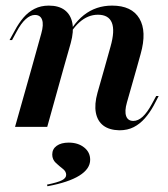

<svg xmlns="http://www.w3.org/2000/svg" viewBox="-20 -448 594 678"><path d="M349.2 -208.1 370.2 -283.1Q386.3 -339.5 375 -367.7Q363.7 -396 325.8 -396Q290.3 -396 260.1 -369Q229.8 -341.9 204 -284.7L201.6 -289.5Q233.1 -360.5 275.8 -394.4Q318.5 -428.2 375.8 -428.2Q445.2 -428.2 472.2 -382.7Q499.2 -337.1 476.6 -257.3L462.9 -208.1ZM91.9 -208.1 125.8 -329.8Q134.7 -361.3 128.6 -378.2Q122.6 -395.2 103.2 -395.2Q87.1 -395.2 70.6 -380.2Q54 -365.3 37.9 -334.7L22.6 -306.5H13.7L32.3 -340.3Q46 -366.1 62.9 -385.9Q79.8 -405.6 102 -416.9Q124.2 -428.2 152.4 -428.2Q187.9 -428.2 208.9 -412.1Q229.8 -396 235.5 -366.5Q241.1 -337.1 229.8 -296L204.8 -208.1ZM33.1 0 91.9 -208.1H204.8L146.8 0ZM428.2 -86.3Q419.4 -55.6 425.4 -38.3Q431.5 -21 450.8 -21Q467.7 -21 483.9 -35.9Q500 -50.8 516.1 -80.6L531.5 -108.9H540.3L522.6 -75Q508.9 -50 491.5 -30.2Q474.2 -10.5 452.4 0.8Q430.6 12.1 401.6 12.1Q366.1 11.3 345.2 -4.4Q324.2 -20.2 318.5 -50Q312.9 -79.8 324.2 -120.2L349.2 -208.1H462.9ZM147.6 209.7 146 204Q184.7 196 199.2 188.3Q213.7 180.6 213.7 169.4Q213.7 157.3 201.6 148Q189.5 138.7 177 127Q164.5 115.3 164.5 97.6Q164.5 78.2 180.2 66.9Q196 55.6 222.6 55.6Q255.6 55.6 277 72.6Q298.4 89.5 298.4 116.1Q298.4 148.4 260.1 172.2Q221.8 196 147.6 209.7Z"/></svg>

Font: Playfair 144pt
Style: Bold Italic
Weight: 700
Italic angle: -15.6°
Designer: Claus Eggers Sørensen
Foundry: Claus Eggers Sørensen
Version: Version 2.203